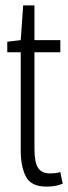

<svg xmlns="http://www.w3.org/2000/svg" viewBox="-20 -683 253 713"><path d="M153 10Q95 10 76 -27.5Q57 -65 57 -124V-489H7V-528L57 -534L66 -663H108V-534H204V-489H108V-128Q108 -80 121.5 -59.5Q135 -39 166 -39Q175 -39 184.5 -40Q194 -41 204 -44L213 -1Q196 6 180.5 8Q165 10 153 10Z"/></svg>

Font: Georama ExtraCondensed Light
Style: Regular
Weight: 300
Width: 2
Designer: Jean-Baptiste Levee
Foundry: Production Type
Version: Version 1.000